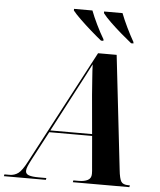

<svg xmlns="http://www.w3.org/2000/svg" viewBox="-118 -997 873 1049"><g transform="rotate(5 318.0 -472.0)"><path d="M-57 0 -55 -10H-27Q0 -10 20.5 -25Q41 -40 67 -90L397 -714H499L570 -90Q575 -42 585 -26Q595 -10 624 -10H633L631 0H321L323 -10H351Q383 -10 402 -20Q421 -30 421 -54Q421 -62 420.5 -70.5Q420 -79 419 -87L404 -261H169L85 -102Q73 -79 67 -64.5Q61 -50 61 -39Q61 -23 78.5 -16.5Q96 -10 134 -10H175L173 0ZM288 -488 174 -271H403L384 -485Q381 -529 377.5 -573.5Q374 -618 373 -651Q357 -619 337 -581Q317 -543 288 -488ZM407 -784Q382 -804 349.5 -832.5Q317 -861 288 -889Q259 -917 245 -935V-944H346Q358 -912 378.5 -869.5Q399 -827 420 -792V-784ZM572 -784Q547 -804 514.5 -832Q482 -860 453 -888Q424 -916 410 -935V-944H511Q524 -910 544 -868.5Q564 -827 584 -792L585 -784Z"/></g></svg>

Font: Noto Serif Display SemiCondensed
Style: Bold Italic
Weight: 700
Width: 4
Italic angle: -12°
Designer: Monotype Design Team
Foundry: Monotype Imaging Inc.
Version: Version 2.009